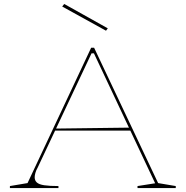

<svg xmlns="http://www.w3.org/2000/svg" viewBox="-20 -949 937 969"><path d="M30 0V-10L119 -25L440 -708H455L778 -25L867 -10V0H674V-10L763 -24L454 -680H442L170 -103Q162 -89 158.5 -76Q155 -63 155 -54Q155 -38 166 -28Q177 -18 203.5 -14Q230 -10 275 -10V0ZM251 -290V-300L642 -305V-290ZM515 -794 294 -916 304 -929 524 -806Z"/></svg>

Font: Kalnia SemiExpanded Thin
Style: Regular
Weight: 250
Width: 6
Designer: Frida Medrano
Foundry: Frida Medrano
Version: Version 1.105